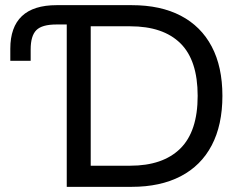

<svg xmlns="http://www.w3.org/2000/svg" viewBox="-20 -725 965 745"><path d="M239 0V-630H199Q143 -630 121 -608Q99 -586 99 -533V-489H20V-536Q20 -620 65 -662.5Q110 -705 200 -705H491Q603 -705 681.5 -664Q760 -623 801.5 -544.5Q843 -466 843 -353Q843 -240 801.5 -161Q760 -82 681 -41Q602 0 491 0ZM332 -82H485Q612 -82 679.5 -148.5Q747 -215 747 -353Q747 -491 680 -557Q613 -623 485 -623H332Z"/></svg>

Font: Nunito Sans 6pt
Style: Regular
Weight: 400
Version: Version 3.101;gftools[0.9.27]